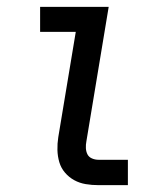

<svg xmlns="http://www.w3.org/2000/svg" viewBox="-20 -540 490 560"><path d="M267 0Q248 0 230 -3Q212 -6 196.5 -14.5Q181 -23 169.5 -36.5Q158 -50 153 -67Q148 -84 147.5 -102.5Q147 -121 150 -140L201 -447H97V-520H297L232 -128Q230 -118 230.5 -108Q231 -98 235 -90Q239 -82 248 -78Q257 -74 267 -74H353V0Z"/></svg>

Font: Iosevka Etoile
Style: Italic
Weight: 400
Italic angle: -9°
Designer: Belleve Invis
Foundry: Belleve Invis
Version: Version 22.1.2; ttfautohint (v1.8.4)